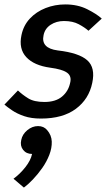

<svg xmlns="http://www.w3.org/2000/svg" viewBox="-29 -528 490 868"><path d="M-9 -55 52 -119Q72 -100 98.5 -83.5Q125 -67 172 -67Q222 -67 251 -91Q280 -115 288 -153Q296 -184 274 -199.5Q252 -215 198 -222Q125 -232 90 -269.5Q55 -307 68 -369Q77 -413 106 -444Q135 -475 177 -491.5Q219 -508 266 -508Q322 -508 365 -486.5Q408 -465 431 -444L371 -389Q354 -404 327 -418.5Q300 -433 260 -433Q226 -433 200 -416Q174 -399 168 -369Q155 -310 232 -300Q328 -289 365.5 -255.5Q403 -222 388 -153Q373 -80 314 -36Q255 8 156 8Q112 8 80 -3Q48 -14 26 -29Q4 -44 -9 -55ZM116 168Q90 168 75.5 149.5Q61 131 67 105Q72 79 94.5 60.5Q117 42 143 42Q169 42 184 60Q204 83 205 112Q206 141 194 172Q182 203 162 231.5Q142 260 119.5 283.5Q97 307 79 320L32 280Q61 259 85.5 228Q110 197 116 168Z"/></svg>

Font: Epunda Sans Medium
Style: Italic
Weight: 500
Italic angle: -12.0243°
Designer: Simon Atzbach
Foundry: typofactur
Version: Version 2.204; ttfautohint (v1.8.4.7-5d5b)